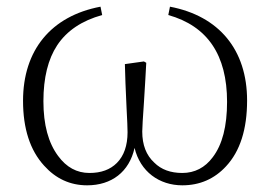

<svg xmlns="http://www.w3.org/2000/svg" viewBox="-20 -541 811 575"><path d="M241 14C314 14 367 -26 383 -98C400 -27 457 14 526 14C578 14 622 -5 657 -43C699 -88 720 -154 720 -240C720 -392 636 -493 489 -521L484 -496C601 -463 660 -377 660 -236C660 -163 646 -108 617 -70C594 -39 563 -23 526 -23C491 -23 463 -33 442 -54C418 -76 406 -107 406 -147C406 -160 408 -188 411 -233C414 -286 417 -326 418 -353L411 -357L354 -349C355 -317 356 -273 359 -218C361 -181 362 -157 362 -145C362 -105 351 -74 330 -53C310 -33 283 -23 248 -23C210 -23 179 -40 154 -74C125 -113 110 -167 110 -238C110 -308 124 -364 151 -405C180 -449 225 -479 286 -496L281 -521C133 -493 49 -391 49 -239C49 -156 70 -91 112 -45C147 -6 190 14 241 14Z"/></svg>

Font: AllPunType ExtraLight
Style: Regular
Weight: 280
Version: 1.0